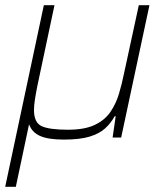

<svg xmlns="http://www.w3.org/2000/svg" viewBox="-20 -530 645 740"><path d="M0 190 149 -510H190L124 -199Q118 -169 114.5 -146Q111 -123 111 -106Q111 -57 141 -43.5Q171 -30 242 -30Q306 -30 345 -48.5Q384 -67 405.5 -98.5Q427 -130 438.5 -168.5Q450 -207 458 -247L515 -510H556L447 0H414L426 -82H422Q407 -55 385 -35Q363 -15 325.5 -3.5Q288 8 226 8Q166 8 134.5 -6Q103 -20 92 -51L41 190Z"/></svg>

Font: Saira ExtraLight
Style: Italic
Weight: 200
Italic angle: -12°
Designer: Hector Gatti with collaboration of the Omnibus-Type team
Foundry: Omnibus-Type
Version: Version 1.100; ttfautohint (v1.8.3)